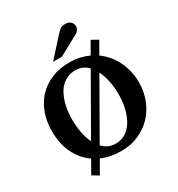

<svg xmlns="http://www.w3.org/2000/svg" viewBox="-231 -1077 1217 1313"><g transform="rotate(-30 378.0 -421.0)"><path d="M577.1 -625Q610.8 -600.6 637.5 -568.8Q664.1 -537.1 682.4 -499.5Q700.7 -461.9 710.4 -419.7Q720.2 -377.4 720.2 -332Q720.2 -260.3 696 -197Q671.9 -133.8 627.4 -86.4Q583 -39.1 521 -11.5Q459 16.1 383.8 16.1Q340.8 16.1 301.8 8.5Q262.7 1 228 -14.2L169.9 86.9L119.1 57.1L175.8 -43Q111.3 -87.4 74.2 -162.4Q37.1 -237.3 37.1 -339.8Q37.1 -413.6 60.1 -477.3Q83 -541 126.2 -587.4Q169.4 -633.8 232.2 -660.4Q294.9 -687 375 -687Q417.5 -687 455.1 -678.5Q492.7 -669.9 525.9 -654.8L579.1 -748L630.9 -719.2ZM272 -91.8Q291.5 -70.8 316.9 -58.8Q342.3 -46.9 374 -46.9Q407.2 -46.9 434.1 -58.8Q460.9 -70.8 481.4 -91.3Q502 -111.8 516.6 -139.2Q531.2 -166.5 540.8 -197.8Q550.3 -229 554.7 -262.5Q559.1 -295.9 559.1 -328.1Q559.1 -383.8 548.8 -434.3Q538.6 -484.9 519 -523.9ZM481.9 -578.1Q462.4 -598.6 437.7 -609.4Q413.1 -620.1 383.8 -620.1Q349.1 -620.1 321.8 -608.4Q294.4 -596.7 273.7 -576.4Q252.9 -556.2 238.3 -528.8Q223.6 -501.5 214.4 -470Q205.1 -438.5 200.9 -404.5Q196.8 -370.6 196.8 -336.9Q196.8 -285.6 206.1 -236.3Q215.3 -187 234.9 -146ZM539.6 -876.5Q539.6 -871.6 537.4 -865.5Q535.2 -859.4 531.7 -853.5Q528.3 -847.7 523.4 -842.5Q518.6 -837.4 513.7 -834.5L351.6 -746.1H281.7L418.5 -897.5Q427.2 -906.7 434.3 -912.8Q441.4 -918.9 448.5 -922.6Q455.6 -926.3 463.4 -927.7Q471.2 -929.2 481.4 -929.2Q497.6 -929.2 508.5 -924.3Q519.5 -919.4 526.6 -911.9Q533.7 -904.3 536.6 -894.8Q539.6 -885.3 539.6 -876.5Z"/></g></svg>

Font: Charis SIL
Style: Bold
Weight: 700
Foundry: SIL International
Version: Version 4.112